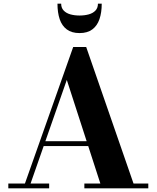

<svg xmlns="http://www.w3.org/2000/svg" viewBox="-20 -1019 847 1039"><path d="M205.5 -228.5V-255H522V-228.5ZM446.5 -764.5 702.5 -26H782.5V0H436.5V-26H523L341.5 -586.5L145.5 -26H246V0H25V-26H115L376 -764.5ZM410.5 -840Q368 -840 341.5 -859.8Q315 -879.5 303 -915.2Q291 -951 291 -999H311Q311 -976 324.8 -961.8Q338.5 -947.5 361 -941.2Q383.5 -935 410.5 -935Q437.5 -935 460.2 -941.2Q483 -947.5 496.5 -961.8Q510 -976 510 -999H530.5Q530.5 -951 518.2 -915.2Q506 -879.5 479.5 -859.8Q453 -840 410.5 -840Z"/></svg>

Font: Bodoni Moda 9pt
Style: Bold
Weight: 700
Designer: Owen Earl
Foundry: indestructible type
Version: Version 2.005